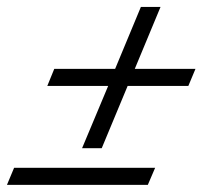

<svg xmlns="http://www.w3.org/2000/svg" viewBox="-34 -630 582 552"><path d="M202 -204 277 -383H102L122 -432H297L371 -610H427.5L353.5 -432H528L507.5 -383H333L258.5 -204ZM-14 -98.5 6.5 -147.5H412L391 -98.5Z"/></svg>

Font: Libre Caslon Text
Style: Italic
Weight: 400
Italic angle: -22.583°
Designer: Pablo Impallari, Rodrigo Fuenzalida, Katja Schimmel
Foundry: Pablo Impallari, Rodrigo Fuenzalida
Version: Version 2.000